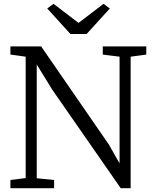

<svg xmlns="http://www.w3.org/2000/svg" viewBox="-20 -986 803 1006"><path d="M34.5 0V-43L114.5 -53V-689Q101.5 -691 88 -692.8Q74.5 -694.5 61.2 -696.5Q48 -698.5 34.5 -700V-743H195.5L549.5 -230L606.5 -130V-689L518.5 -700V-743H746.5V-700L664.5 -689V0H612.5L254.5 -515L172.5 -648V-52L263.5 -43V0ZM349 -808 227.5 -941.5 260.5 -966 391.5 -866 522.5 -966 555.5 -941.5 434 -808Z"/></svg>

Font: Merriweather Light 18pt Light
Style: Regular
Weight: 300
Version: Version 2.100